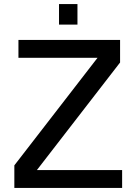

<svg xmlns="http://www.w3.org/2000/svg" viewBox="-20 -917 666 937"><path d="M576 0V-87H160L566 -612V-722H70V-635H456L50 -110V0ZM268 -797H358V-897H268Z"/></svg>

Font: Perun
Style: Regular
Weight: 400
Foundry: Copyright (c) Stefan Peev, Context Ltd, 2016
Version: Version 1.089